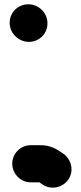

<svg xmlns="http://www.w3.org/2000/svg" viewBox="-20 -704 377 894"><path d="M25 -598C25 -548.8 66.5 -509 114.5 -509C162 -509 201 -546.8 201 -595C201 -644.2 160.6 -684 111.5 -684C64 -684 25 -646.2 25 -598ZM123 145H163.4C164.3 145.5 164.5 145.6 165.3 146.2L175.1 153.1C216.7 183.2 270.1 169.5 296 135C327 93.7 312.3 39.7 277.7 13.8L267.6 6.7C246 -9 211.5 -28 172 -28H123C76 -28 37 11 37 58C37 104.6 75.4 145 123 145Z"/></svg>

Font: Smoothie
Style: Bd
Weight: 700
Foundry: Cannot Into Space Fonts
Version: Version 0.8